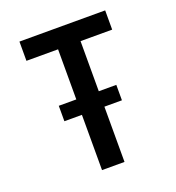

<svg xmlns="http://www.w3.org/2000/svg" viewBox="-133 -841 866 947"><g transform="rotate(-20 300.0 -367.5)"><path d="M241 0V-290H149V-371H241V-634H75V-735H525V-634H359V-371H451V-290H359V0Z"/></g></svg>

Font: Iosevka Extended
Style: Bold
Weight: 700
Width: 7
Monospace: yes
Designer: Belleve Invis
Foundry: Belleve Invis
Version: Version 32.5.0; ttfautohint (v1.8.4)